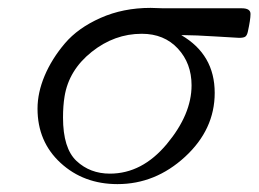

<svg xmlns="http://www.w3.org/2000/svg" viewBox="-20 -451 649 482"><path d="M74.2 -178.2Q74.2 -218.3 92 -260.7Q109.9 -303.2 142.8 -342Q175.8 -380.9 232.4 -406Q289.1 -431.2 357.9 -431.2Q363.8 -431.2 373.8 -430.7Q383.8 -430.2 390.1 -430.2H586.9Q608.9 -430.2 608.9 -416Q608.9 -401.9 602.1 -371.1Q600.1 -362.3 595.9 -359.1Q591.8 -356 580.1 -356Q577.1 -356 522.5 -359.4Q467.8 -362.8 441.9 -362.8H435.1Q519 -314 519 -217.8Q519 -126 444.6 -57.4Q370.1 11.2 274.9 11.2Q189.9 11.2 132.1 -42Q74.2 -95.2 74.2 -178.2ZM138.2 -155.8Q138.2 -78.6 172.1 -46.9Q206.1 -15.1 255.9 -15.1Q336.9 -15.1 398.9 -89.6Q460.9 -164.1 460.9 -236.8Q460.9 -292 426.5 -329.1Q392.1 -366.2 335.9 -366.2Q267.1 -366.2 210 -320.6Q152.8 -274.9 142.1 -209Q138.2 -185.5 138.2 -155.8Z"/></svg>

Font: CMU Serif Extra
Style: RomanSlanted
Weight: 500
Italic angle: -9.46001°
Version: Version 0.7.0